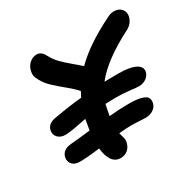

<svg xmlns="http://www.w3.org/2000/svg" viewBox="-160 -923 1078 1070"><g transform="rotate(-30 378.5 -388.5)"><path d="M115.2 -117.2Q83 -117.2 66.9 -134.8Q50.8 -152.3 55.2 -178.2Q64.9 -224.1 122.1 -228Q189.5 -233.9 248 -241.2Q254.4 -279.8 257.8 -296.9Q259.8 -304.7 259.8 -309.1Q245.6 -306.6 218.3 -301.3Q190.9 -295.9 178.2 -293.7Q165.5 -291.5 148.9 -289.3Q132.3 -287.1 121.1 -287.1Q90.3 -287.1 72.8 -305.2Q55.2 -323.2 60.1 -350.1Q68.4 -390.1 121.1 -397.9Q218.3 -415.5 298.8 -422.9Q299.8 -425.8 315.9 -456.1Q294.4 -481 257.1 -511.5Q219.7 -542 189.2 -570.3Q158.7 -598.6 143.1 -628.9Q131.8 -648.4 129.4 -662.4Q127 -676.3 130.9 -690.9Q136.2 -718.3 156.7 -737.1Q177.2 -755.9 204.1 -755.9Q234.4 -755.9 252.9 -717.8Q267.6 -689.9 290.8 -665.5Q314 -641.1 350.1 -611.1Q386.2 -581.1 400.9 -566.9Q489.3 -655.3 643.1 -731.9Q663.6 -742.7 674.1 -745.8Q684.6 -749 696.8 -749Q727.5 -749 744.4 -729.5Q761.2 -710 755.9 -683.1Q752 -664.1 739.3 -647.7Q726.6 -631.3 708 -622.1Q531.7 -532.2 456.1 -435.1Q484.9 -436 543.9 -436Q618.7 -436 653.8 -418Q689 -399.9 683.1 -369.1Q678.7 -347.2 658.7 -332Q638.7 -316.9 609.9 -316.9Q595.7 -316.9 552.7 -322Q509.8 -327.1 461.9 -327.1Q439 -327.1 398.9 -325.2Q396 -315.4 392.1 -293Q387.7 -273.4 384.8 -254.9Q449.7 -261.2 508.8 -261.2Q560.1 -261.2 588.6 -253.7Q617.2 -246.1 625.7 -232.9Q634.3 -219.7 630.9 -199.2Q626 -174.8 604.7 -160.4Q583.5 -146 554.2 -146Q540.5 -146 512.5 -147.9Q484.4 -149.9 460 -149.9Q428.7 -149.9 383.8 -145Q385.3 -137.7 388.4 -127.7Q391.6 -117.7 392.8 -112.8Q394 -107.9 395.3 -98.4Q396.5 -88.9 394 -82Q388.2 -53.7 368.9 -37.4Q349.6 -21 323.2 -21Q289.1 -21 269.3 -48.6Q249.5 -76.2 244.1 -127.9Q161.6 -117.2 115.2 -117.2Z"/></g></svg>

Font: Shantell Sans Bouncy
Style: Italic
Weight: 600
Italic angle: -11.31°
Designer: Stephen Nixon, Anya Danilova, Shantell Martin
Foundry: Arrow Type
Version: Version 1.006;[9816181b4]